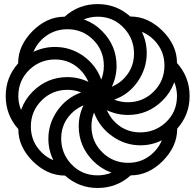

<svg xmlns="http://www.w3.org/2000/svg" viewBox="-20 -725 952 936"><path d="M904.3 -256.8Q904.3 -165.5 843.8 -97.7Q843.8 -52.7 825.7 -13.7Q807.6 25.4 773.7 59.6Q739.7 93.8 700.7 111.8Q661.6 129.9 617.2 129.9Q548.8 191.4 456.1 191.4Q364.7 191.4 296.9 130.9Q252 130.9 212.9 112.8Q173.8 94.7 139.6 60.8Q105.5 26.9 87.4 -12.2Q69.3 -51.3 69.3 -95.7Q7.8 -164.1 7.8 -256.8Q7.8 -348.1 68.4 -416Q68.4 -460.9 86.4 -500Q104.5 -539.1 138.4 -573.2Q172.4 -607.4 211.4 -625.5Q250.5 -643.6 294.9 -643.6Q363.3 -705.1 456.1 -705.1Q547.4 -705.1 615.2 -644.5Q660.2 -644.5 699.2 -626.5Q738.3 -608.4 772.5 -574.5Q806.6 -540.5 824.7 -501.5Q842.8 -462.4 842.8 -418Q904.3 -349.6 904.3 -256.8ZM781.7 -405.8Q781.7 -479 730 -530.8Q704.1 -556.6 671.9 -569.8Q695.3 -520 695.3 -466.3Q695.3 -391.1 651.6 -327.6Q607.9 -264.2 536.6 -239.3Q568.4 -226.6 603.5 -226.6Q677.2 -226.6 729.5 -278.6Q781.7 -330.6 781.7 -405.8ZM633.3 -463.4Q633.3 -535.2 585 -587.4Q533.7 -643.6 456.1 -643.6Q421.4 -643.6 388.2 -630.4L393.6 -628.4Q441.4 -610.4 477.5 -573.7Q548.3 -502.4 548.3 -404.3Q548.3 -350.1 524.9 -301.8Q551.8 -314 571.8 -330.6Q633.3 -384.3 633.3 -463.4ZM842.8 -256.8Q842.8 -291.5 829.6 -324.7L827.6 -319.3Q809.6 -272 773.4 -235.8Q702.1 -164.6 604 -164.6Q549.3 -164.6 501 -188Q513.2 -161.1 529.8 -141.1Q583.5 -79.6 663.1 -79.6Q734.9 -79.6 787.1 -127.4Q842.8 -178.7 842.8 -256.8ZM486.3 -404.3Q486.3 -479 434.6 -530.8Q382.8 -582.5 308.6 -582.5Q234.9 -582.5 182.1 -530.8Q156.7 -505.4 143.1 -472.2Q192.9 -496.1 247.6 -496.1Q324.7 -496.1 386.7 -451.7Q448.7 -407.2 473.6 -336.9Q486.3 -368.7 486.3 -404.3ZM769 -41Q719.7 -16.6 664.6 -16.6Q590.3 -16.6 527.6 -60.8Q464.8 -105 438.5 -176.3Q425.8 -144.5 425.8 -109.4Q425.8 -35.2 478 16.8Q530.3 68.8 605 68.8Q678.2 68.8 730 17.1Q755.9 -8.8 769 -41ZM411.1 -325.7Q398.9 -352.5 382.3 -372.6Q328.6 -435.1 248.5 -435.1Q177.2 -435.1 125 -386.7Q69.3 -334 69.3 -256.8Q69.3 -222.2 82.5 -189L84.5 -194.3Q103 -242.2 138.7 -277.8Q210 -349.1 308.1 -349.1Q362.8 -349.1 411.1 -325.7ZM523.9 116.7 518.6 114.7Q471.2 96.7 434.6 60.1Q363.8 -11.2 363.8 -109.4Q363.8 -163.6 387.2 -211.9Q360.4 -199.7 340.3 -183.1Q278.3 -129.9 278.3 -49.8Q278.3 21.5 326.2 73.7Q377.9 129.9 456.1 129.9Q490.2 129.9 523.9 116.7ZM375.5 -274.4Q343.8 -287.1 308.6 -287.1Q234.4 -287.1 182.4 -234.9Q130.4 -182.6 130.4 -107.9Q130.4 -34.7 182.1 17.1Q208 43 240.2 56.2Q215.8 6.8 215.8 -48.3Q215.8 -122.6 259.5 -185.3Q303.2 -248 375.5 -274.4Z"/></svg>

Font: Arian AMU
Style: Regular
Weight: 400
Designer: Ruben Hakobyan (Tarumian)
Foundry: Ruben Hakobyan (Tarumian)
Version: Version 4.003